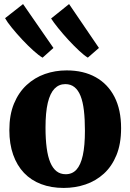

<svg xmlns="http://www.w3.org/2000/svg" viewBox="-20 -914 642 945"><path d="M26 -273.5Q26 -348.5 48.8 -403.8Q71.5 -459 111 -495.5Q150.5 -532 201 -549.8Q251.5 -567.5 308 -567.5Q391 -567.5 451 -534Q511 -500.5 543.5 -437.2Q576 -374 576 -283Q576 -206 553.2 -150.5Q530.5 -95 491.2 -59.2Q452 -23.5 401 -6.2Q350 11 293.5 11Q232 11 182.5 -7.8Q133 -26.5 98.2 -63Q63.5 -99.5 44.8 -152.5Q26 -205.5 26 -273.5ZM303.5 -56.5Q335.5 -56.5 356.2 -79Q377 -101.5 387.5 -149Q398 -196.5 398 -270.5Q398 -327 393 -370Q388 -413 376.5 -441.8Q365 -470.5 346.5 -485.2Q328 -500 301.5 -500Q270 -500 248.2 -477.5Q226.5 -455 215.2 -407.8Q204 -360.5 204 -286Q204 -229 209.8 -186Q215.5 -143 227.5 -114.5Q239.5 -86 258.2 -71.2Q277 -56.5 303.5 -56.5ZM189 -630.5Q171.5 -640.5 144.5 -664.8Q117.5 -689 89.2 -719.2Q61 -749.5 38 -777.8Q15 -806 5 -824.5L93.5 -894L243 -678L190 -630.5ZM412 -630.5Q395 -640.5 369.8 -664Q344.5 -687.5 317.2 -717Q290 -746.5 267 -775Q244 -803.5 231.5 -823L320 -894L467 -678L412.5 -630.5Z"/></svg>

Font: Merriweather 24pt Black
Style: Regular
Weight: 900
Designer: Eben Sorkin
Foundry: Eben Sorkin
Version: Version 2.100